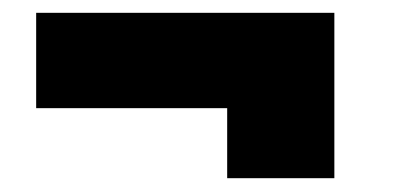

<svg xmlns="http://www.w3.org/2000/svg" viewBox="-20 -374 611 292"><path d="M378.5 -354.5V-209.5H35V-354.5ZM488.5 -103H325.5V-354.5H488.5Z"/></svg>

Font: Hepta Slab ExtraLight ExtraBold
Style: Regular
Weight: 800
Version: Version 1.102